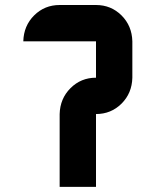

<svg xmlns="http://www.w3.org/2000/svg" viewBox="-20 -728 606 748"><path d="M495.6 -425.3Q494.1 -364.7 453.4 -324.2Q412.6 -283.7 354 -283.7V0H212.4V-283.7Q213.9 -343.8 254.6 -384.5Q295.4 -425.3 354 -425.3V-566.9H70.8Q72.3 -627.4 113 -668Q153.8 -708.5 212.4 -708.5H354Q412.6 -708.5 453.4 -668Q494.1 -627.4 495.6 -566.9Z"/></svg>

Font: Blazma
Style: Regular
Weight: 400
Designer: GGBotNet
Version: 1.00